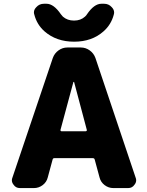

<svg xmlns="http://www.w3.org/2000/svg" viewBox="-20 -1003 767 1003"><path d="M263.7 -176.8Q256.8 -176.8 254.9 -169.9L229.5 -76.2Q223.6 -51.8 203.1 -36.1Q182.6 -20.5 157.2 -20.5H84Q62.5 -20.5 50.8 -38.1Q42 -48.8 42 -61.5Q42 -68.4 44.9 -75.2L255.9 -700.2Q264.6 -724.6 285.6 -739.7Q306.6 -754.9 332 -754.9H402.3Q427.7 -754.9 448.7 -739.7Q469.7 -724.6 478.5 -700.2L688.5 -75.2Q691.4 -68.4 691.4 -61.5Q691.4 -48.8 682.6 -38.1Q670.9 -20.5 649.4 -20.5H572.3Q546.9 -20.5 526.4 -36.1Q505.9 -51.8 500 -76.2L474.6 -169.9Q472.7 -176.8 464.8 -176.8ZM295.9 -324.2Q294.9 -322.3 296.9 -319.8Q298.8 -317.4 300.8 -317.4H427.7Q430.7 -317.4 432.6 -319.8Q434.6 -322.3 433.6 -324.2L367.2 -574.2Q367.2 -575.2 365.2 -575.2Q363.3 -575.2 363.3 -574.2ZM159.2 -926.8Q157.2 -932.6 157.2 -938.5Q157.2 -953.1 169.9 -965.8Q185.5 -983.4 210 -983.4H222.7Q260.7 -983.4 297.9 -928.7Q302.7 -921.9 308.6 -916Q332 -895.5 366.7 -895.5Q401.4 -895.5 423.8 -916Q430.7 -921.9 434.6 -928.7Q471.7 -983.4 509.8 -983.4H523.4Q547.9 -983.4 563.5 -965.8Q576.2 -953.1 576.2 -937.5Q576.2 -932.6 574.2 -925.8Q560.5 -874 520.5 -838.9Q460 -785.2 367.2 -785.2Q274.4 -785.2 212.9 -838.9Q172.9 -874 159.2 -926.8Z"/></svg>

Font: Gen Jyuu Gothic Heavy
Style: Bold
Weight: 900
Designer: [Source Han Sans]
Ryoko NISHIZUKA  (kana & ideographs); Paul D. Hunt (Latin, Greek & Cyrillic); Wenlong ZHANG  (bopomofo
Version: Version 1.002.20150607